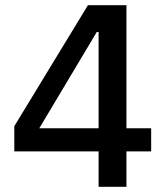

<svg xmlns="http://www.w3.org/2000/svg" viewBox="-20 -718 640 738"><path d="M359 0V-136H35V-233L318 -698H466V-225H561V-136H466V0ZM131 -225H359V-595H352Z"/></svg>

Font: IBM Plex Sans Hebrew Medm
Style: Regular
Weight: 500
Designer: Mike Abbink, Paul van der Laan, Pieter van Rosmalen, Yanek Iontef
Foundry: Bold Monday
Version: Version 1.3